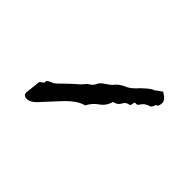

<svg xmlns="http://www.w3.org/2000/svg" viewBox="-60 -886 347 347"><g transform="rotate(45 113.5 -712.0)"><path d="M193.4 -803.7Q207 -795.9 207 -788.1Q207 -785.2 205.1 -779.3L201.2 -777.3Q198.2 -768.6 194.8 -768.1Q191.4 -767.6 187 -764.6Q182.6 -761.7 179.7 -756.8Q176.8 -752 171.9 -753.9Q169.9 -752 169.9 -749Q169.9 -746.1 168 -744.1Q159.2 -743.2 155.8 -735.8Q152.3 -728.5 142.6 -726.6Q138.7 -712.9 127.9 -705.6Q117.2 -698.2 111.3 -686.5Q94.7 -682.6 74.7 -660.6Q54.7 -638.7 45.9 -629.4Q37.1 -620.1 28.3 -620.1Q19.5 -620.1 19.5 -627.9L22.5 -656.2Q22.5 -658.2 25.9 -660.2Q29.3 -662.1 30.3 -664.1V-668Q33.2 -670.9 37.6 -672.4Q42 -673.8 44.9 -676.3Q47.9 -678.7 53.7 -684.6Q66.4 -697.3 78.1 -707L85.9 -715.8Q87.9 -717.8 89.8 -718.8Q96.7 -722.7 99.6 -730.5Q102.5 -735.4 110.4 -740.2Q118.2 -745.1 121.6 -749.5Q125 -753.9 129.4 -756.8Q133.8 -759.8 137.7 -761.7Q147.5 -764.6 160.2 -779.3Q175.8 -793.9 179.7 -793.9Z"/></g></svg>

Font: Mountains of Christmas
Style: Regular
Weight: 400
Designer: Crystal Kluge
Foundry: Font Diner, Inc DBA Tart Workshop
Version: Version 1.002